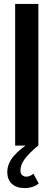

<svg xmlns="http://www.w3.org/2000/svg" viewBox="-20 -740 271 976"><path d="M57 0V-720H175V0ZM105 216Q63 216 40 194Q17 172 17 135Q17 91 51 52Q85 13 137 -17L174 0Q130 36 107 66.5Q84 97 84 126Q84 143 93 150.5Q102 158 114 158Q132 158 150 143L177 193Q163 204 145 210Q127 216 105 216Z"/></svg>

Font: Instrument Sans Condensed SemiBold
Style: Regular
Weight: 600
Width: 3
Designer: Rodrigo Fuenzalida
Foundry: fragTYPE
Version: Version 1.000;gftools[0.9.28]